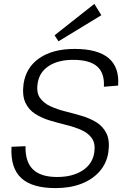

<svg xmlns="http://www.w3.org/2000/svg" viewBox="-20 -958 640 985"><path d="M265 7Q144 7 88.5 -45Q33 -97 39 -205L111 -208Q109 -128 149 -89Q189 -50 273 -50Q353 -50 404.5 -84Q456 -118 464 -178Q470 -222 451.5 -248.5Q433 -275 398.5 -290.5Q364 -306 321.5 -316.5Q279 -327 237 -339.5Q195 -352 161 -373.5Q127 -395 110 -432Q93 -469 101 -529Q114 -613 182.5 -660Q251 -707 363 -707Q481 -707 537 -660Q593 -613 586 -519L513 -513Q517 -583 478.5 -617Q440 -651 355 -651Q278 -651 229.5 -619Q181 -587 173 -529Q166 -483 185 -456Q204 -429 238.5 -413Q273 -397 315 -386.5Q357 -376 399.5 -363.5Q442 -351 475.5 -330Q509 -309 526.5 -273Q544 -237 536 -178Q528 -122 492 -80Q456 -38 398 -15.5Q340 7 265 7ZM500 -880 280 -746 260 -777 464 -938Z"/></svg>

Font: Pathway Extreme 28pt Light
Style: Italic
Weight: 300
Italic angle: -8°
Designer: Eduardo Rodriguez Tunni
Foundry: Eduardo Rodriguez Tunni
Version: Version 1.001;gftools[0.9.26]